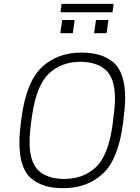

<svg xmlns="http://www.w3.org/2000/svg" viewBox="-20 -970 729 1000"><path d="M306 10Q200 10 140.5 -42.5Q81 -95 81 -228Q81 -277 92 -356Q117 -545 198.5 -620.5Q280 -696 402 -696H407Q513 -696 572.5 -643.5Q632 -591 632 -458Q632 -418 621 -330Q597 -141 515.5 -65.5Q434 10 311 10ZM566 -318Q579 -415 579 -454Q579 -562 531 -605Q483 -648 399 -648Q300 -648 235 -587Q170 -526 147 -368Q134 -279 134 -232Q134 -124 181.5 -81Q229 -38 314 -38Q414 -38 479 -99Q544 -160 566 -318ZM572 -950 566 -906H295L301 -950ZM359 -797H294L304 -866H369ZM535 -797H470L480 -866H545Z"/></svg>

Font: Chivo Thin Italic
Style: Regular
Weight: 100
Italic angle: -8.05°
Designer: Hector Gatti
Foundry: Omnibus-Type
Version: Version 1.007